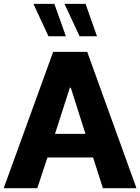

<svg xmlns="http://www.w3.org/2000/svg" viewBox="-22 -996 743 1016"><path d="M491.2 -804.2H398.9L319.3 -975.6H430.7ZM326.7 -804.2H234.4L154.8 -975.6H265.6ZM229 -162.6 175.3 0H-2.4L259.3 -721.7H439.5L700.2 0H522.5L470.7 -162.6ZM347.7 -532.2 269 -287.6H430.2L352.5 -532.2Z"/></svg>

Font: Estedad-FD ExtraBold
Style: Regular
Weight: 800
Designer: Amin Abedi
Version: Version 7.3